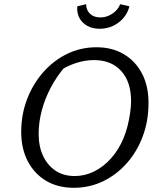

<svg xmlns="http://www.w3.org/2000/svg" viewBox="-20 -885 767 914"><path d="M331 9Q256 9 200 -24Q144 -57 112.5 -117Q81 -177 81 -257Q81 -340 109 -413Q137 -486 186 -541.5Q235 -597 299.5 -628.5Q364 -660 439 -660Q514 -660 569.5 -627Q625 -594 656 -535Q687 -476 687 -395Q687 -310 660 -237Q633 -164 584 -108.5Q535 -53 470.5 -22Q406 9 331 9ZM336 -47Q384 -47 428.5 -69Q473 -91 509 -131.5Q545 -172 568 -227Q579 -253 587 -284.5Q595 -316 599.5 -347.5Q604 -379 604 -404Q604 -495 557 -547Q510 -599 427 -599Q386 -599 343.5 -585.5Q301 -572 260 -546L290 -568Q251 -523 222.5 -469.5Q194 -416 179 -359.5Q164 -303 164 -248Q164 -187 185.5 -142Q207 -97 245 -72Q283 -47 336 -47ZM454 -748Q421 -748 395.5 -762Q370 -776 357.5 -800.5Q345 -825 348 -855L390 -865Q390 -837 408.5 -819.5Q427 -802 458 -802Q488 -802 515 -820Q542 -838 552 -865L596 -855Q589 -825 568.5 -800.5Q548 -776 518.5 -762Q489 -748 454 -748Z"/></svg>

Font: Piazzolla 24pt
Style: Italic
Weight: 400
Italic angle: -11.3°
Designer: Juan Pablo del Peral
Foundry: Huerta Tipografica
Version: Version 2.005